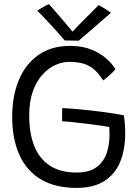

<svg xmlns="http://www.w3.org/2000/svg" viewBox="-20 -893 678 937"><path d="M353.5 24Q249 24 179.2 -17.8Q109.5 -59.5 74.5 -137.2Q39.5 -215 39.5 -323Q39.5 -424.5 72 -502.5Q104.5 -580.5 167.5 -624.8Q230.5 -669 322 -669Q381.5 -669 425.5 -651.2Q469.5 -633.5 499 -607.2Q528.5 -581 543 -555.5Q539 -549.5 528.5 -539Q518 -528.5 506 -518Q494 -507.5 483.5 -500.5Q460 -537.5 435.5 -557Q411 -576.5 382 -583.8Q353 -591 316 -591Q284.5 -591 250.5 -576Q216.5 -561 187.5 -529.2Q158.5 -497.5 140.5 -447.8Q122.5 -398 122.5 -329Q122.5 -242 147.5 -179.8Q172.5 -117.5 223.8 -84.2Q275 -51 353.5 -51Q415.5 -51 450.5 -76.8Q485.5 -102.5 500 -144.2Q514.5 -186 514.5 -233.5Q514.5 -243 514.2 -253.8Q514 -264.5 513 -273.5Q501 -276 472.2 -280Q443.5 -284 407.8 -288.5Q372 -293 338.5 -296.5Q305 -300 283.5 -301Q283 -309 283 -320.8Q283 -332.5 283 -345Q283 -357.5 283.5 -365.5Q321.5 -364 375.8 -358.8Q430 -353.5 486 -346.2Q542 -339 584.5 -330Q588 -308 589.5 -285.5Q591 -263 591 -242Q591 -164 566.8 -104Q542.5 -44 490 -10Q437.5 24 353.5 24ZM461.5 -868Q468.5 -864.5 477.5 -859.2Q486.5 -854 495.2 -848.5Q504 -843 511 -838Q518 -833 521.5 -830.5Q457.5 -774 419 -741.5Q380.5 -709 364 -694.5Q356 -694.5 343.2 -694.8Q330.5 -695 317.8 -695.2Q305 -695.5 296 -695.5Q266 -730.5 232.2 -767.2Q198.5 -804 162 -841Q169 -845.5 178.5 -851.5Q188 -857.5 198.8 -863.2Q209.5 -869 219 -873Q235 -855 254 -833Q273 -811 290.8 -790Q308.5 -769 321.2 -754Q334 -739 337 -735H330.5Q342 -748 365.5 -771.8Q389 -795.5 415.2 -821.8Q441.5 -848 461.5 -868Z"/></svg>

Font: Grandstander Thin Light
Style: Regular
Weight: 300
Version: Version 1.200